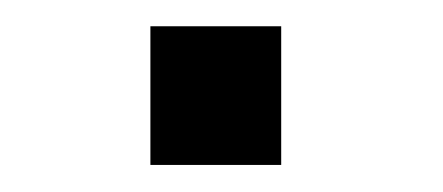

<svg xmlns="http://www.w3.org/2000/svg" viewBox="-20 -424 332 144"><path d="M190.9 -300.3H92.8V-404.3H190.9Z"/></svg>

Font: Ufes Sans
Style: Regular
Weight: 400
Designer: Ricardo Esteves, Filipe Motta, Cassio Ferreira, Ana Quintelato & Breno Mello
Foundry: ProDesignUfes - Ricardo Esteves, Filipe Motta, Cassio Ferreira, Ana Quintelato & Breno Mello (This is a derivative work,
Version: Version 2.0